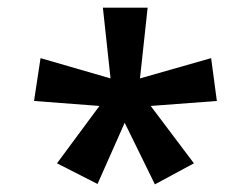

<svg xmlns="http://www.w3.org/2000/svg" viewBox="-20 -765 647 502"><path d="M129 -338 235 -284 306 -444 385 -283 487 -338 374 -488 547 -501 532 -613 346 -560 366 -745H249L269 -560L86 -613L69 -501L240 -488Z"/></svg>

Font: Noto Sans Bengali SemiBold
Style: Regular
Weight: 600
Designer: Jelle Bosma - Monotype Design Team
Foundry: Monotype Imaging Inc.
Version: Version 2.003